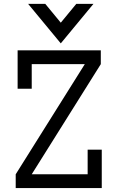

<svg xmlns="http://www.w3.org/2000/svg" viewBox="-20 -964 602 984"><path d="M459 -944.3 291.5 -741.7 124 -944.3H211.9L291.5 -847.7L371.1 -944.3ZM60.5 0V-70.8L414.6 -635.3H142.6V-509.3H70.3V-706.1H496.6V-635.3L142.6 -70.8H429.2V-196.8H501.5V0Z"/></svg>

Font: Kay Pho Du Medium
Style: Regular
Weight: 500
Designer: Victor Gaultney, Khu Oo Reh
Foundry: SIL International
Version: Version 3.000